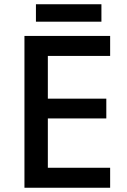

<svg xmlns="http://www.w3.org/2000/svg" viewBox="-20 -883 597 903"><path d="M498 0H95V-714H498V-620H205V-419H480V-326H205V-94H498ZM457 -863V-781H149V-863Z"/></svg>

Font: Noto Sans NKo Unjoined Medium
Style: Regular
Weight: 500
Designer: Monotype Design Team
Foundry: Monotype Imaging Inc.
Version: Version 2.004